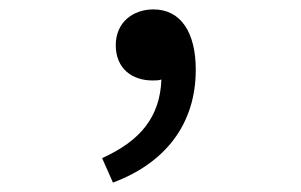

<svg xmlns="http://www.w3.org/2000/svg" viewBox="-20 -175 640 408"><path d="M220 213C330 172 396 90 396 -27C396 -105 365 -155 306 -155C263 -155 226 -128 226 -79C226 -29 261 -4 304 -4C310 -4 317 -4 323 -6C320 73 279 124 197 161Z"/></svg>

Font: Hasklig
Style: Regular
Weight: 400
Monospace: yes
Designer: Paul D. Hunt, Teo Tuominen
Foundry: Adobe Systems Incorporated
Version: Version 2.030;PS 1.0;hotconv 16.6.51;makeotf.lib2.5.65220